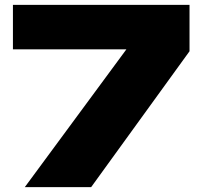

<svg xmlns="http://www.w3.org/2000/svg" viewBox="-20 -770 851 790"><path d="M33.2 -566.9V-750H759.8V-559.1L355 0H82L500 -566.9Z"/></svg>

Font: Mattone
Style: Bold
Weight: 700
Width: 6
Designer: Nunzio Mazzaferro
Foundry: Collletttivo
Version: Version 2.000;Glyphs 3.2 (3217)